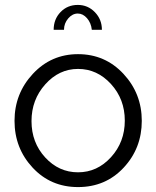

<svg xmlns="http://www.w3.org/2000/svg" viewBox="-20 -750 635 780"><path d="M296 -695Q274 -695 257 -675Q240 -655 240 -629H198Q198 -672 226 -701Q254 -730 296 -730Q337 -730 365.5 -700.5Q394 -671 394 -629H353Q350 -657 333.5 -676Q317 -695 296 -695ZM297 10Q186 10 112.5 -69Q39 -148 39 -259Q39 -370 113.5 -450Q188 -530 297 -530Q407 -530 481.5 -450Q556 -370 556 -259Q556 -148 482.5 -69Q409 10 297 10ZM297 -470Q220 -470 164 -407.5Q108 -345 108 -258Q108 -171 163.5 -110.5Q219 -50 297 -50Q375 -50 431 -111.5Q487 -173 487 -260Q487 -347 431 -408.5Q375 -470 297 -470Z"/></svg>

Font: Raleway
Style: Regular
Weight: 400
Designer: Matt McInerney, Pablo Impallari, Rodrigo Fuenzalida
Foundry: Matt McInerney, Pablo Impallari, Rodrigo Fuenzalida
Version: Version 1.000;PS 001.001;hotconv 1.0.56; ttfautohint (v1.5)